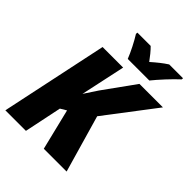

<svg xmlns="http://www.w3.org/2000/svg" viewBox="-256 -1071 1208 1208"><g transform="rotate(45 348.0 -466.5)"><path d="M324 -773H516C549 -814 612 -883 655 -922L656 -933H533C500 -912 467 -885 433 -855C416 -879 387 -915 368 -933H250L249 -921C275 -880 307 -817 324 -773ZM8 0H191L243 -250L283 -274L350 0H553L443 -382L696 -714H487L336 -504L278 -416L342 -714H159Z"/></g></svg>

Font: Noto Sans SemiCondensed Black
Style: Italic
Weight: 900
Width: 4
Italic angle: -12°
Designer: Monotype Design Team
Foundry: Monotype Imaging Inc.
Version: Version 2.013